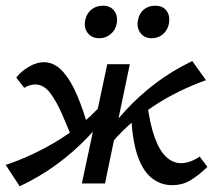

<svg xmlns="http://www.w3.org/2000/svg" viewBox="-25 -643 754 673"><path d="M44 10 -5 -65Q41 -80 89 -102.5Q137 -125 184.5 -154.5Q232 -184 275 -221Q318 -258 353 -302L381 -283Q336 -218 284.5 -164Q233 -110 173.5 -66.5Q114 -23 44 10ZM239 -133Q215 -191 194 -239.5Q173 -288 150.5 -317.5Q128 -347 98 -347Q89 -347 78 -343.5Q67 -340 60 -335L32 -371Q50 -394 77 -409.5Q104 -425 128 -425Q166 -425 195 -392.5Q224 -360 246 -307.5Q268 -255 285 -193ZM262 0 351 -418H430L343 0ZM347 -117 319 -136Q364 -200 413.5 -254Q463 -308 521.5 -352Q580 -396 649 -429L697 -362Q652 -346 604.5 -323Q557 -300 511 -269.5Q465 -239 423 -201Q381 -163 347 -117ZM578 6Q539 6 508 -18Q477 -42 458.5 -93.5Q440 -145 435 -229L490 -288Q500 -208 517.5 -160.5Q535 -113 558.5 -92Q582 -71 610 -71Q620 -71 632 -74Q644 -77 655 -82.5Q666 -88 675 -94L702 -58Q672 -29 643.5 -11.5Q615 6 578 6ZM323 -509Q296 -509 282 -528Q268 -547 274 -574Q279 -596 295.5 -609.5Q312 -623 336 -623Q362 -623 375.5 -605Q389 -587 384 -560Q380 -538 363 -523.5Q346 -509 323 -509ZM507 -509Q480 -509 466.5 -528.5Q453 -548 459 -574Q463 -596 479 -609.5Q495 -623 519 -623Q546 -623 559 -605Q572 -587 567 -560Q563 -538 546.5 -523.5Q530 -509 507 -509Z"/></svg>

Font: Ysabeau Infant SemiBold
Style: Italic
Weight: 600
Italic angle: -12°
Designer: Christian Thalmann (Catharsis Fonts)
Version: Version 2.002; featfreeze: ss01,ss02,lnum